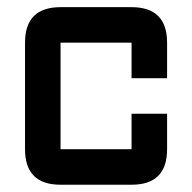

<svg xmlns="http://www.w3.org/2000/svg" viewBox="-20 -508 528 528"><path d="M341.8 0H146.5Q48.8 0 48.8 -97.7V-390.6Q48.8 -488.3 146.5 -488.3H341.8Q439.5 -488.3 439.5 -390.6V-293H341.8V-390.6H146.5V-97.7H341.8V-195.3H439.5V-97.7Q439.5 0 341.8 0Z"/></svg>

Font: BabelStone Runic
Style: Regular
Weight: 400
Designer: Andrew West
Foundry: BabelStone
Version: Version 7.004 November 9, 2023